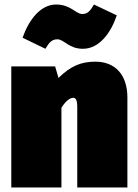

<svg xmlns="http://www.w3.org/2000/svg" viewBox="-20 -830 609 850"><path d="M234 -656C264 -656 284 -614 347 -614C420 -614 471 -685 497 -762L396 -810C380 -783 369 -768 344 -768C315 -768 294 -810 228 -810C159 -810 107 -741 80 -663L181 -614C197 -641 209 -656 234 -656ZM402 -557C338 -557 292 -537 239 -485L224 -536H30V0H252V-353C272 -385 291 -397 304 -397C314 -397 322 -390 322 -356V0H544V-398C544 -500 489 -557 402 -557Z"/></svg>

Font: Fira Sans Ultra
Style: Regular
Weight: 950
Designer: Carrois Corporate & Edenspiekermann AG
Foundry: Carrois Corporate GbR & Edenspiekermann AG
Version: Version 4.203;PS 004.203;hotconv 1.0.88;makeotf.lib2.5.64775